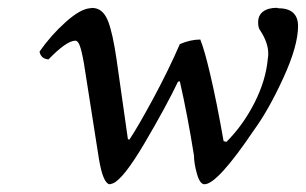

<svg xmlns="http://www.w3.org/2000/svg" viewBox="-20 -459 782 491"><path d="M439.9 -251 435.1 -250Q405.3 -187.5 350.6 -94.5Q295.9 -1.5 269 9.8Q261.7 12.2 259.8 12.2Q243.2 8.8 232.9 -53.2L194.8 -295.9Q189 -329.1 184.1 -342Q179.2 -355 172.9 -355Q150.4 -355 104 -307.1Q84.5 -308.6 81.1 -327.1Q110.4 -369.1 148.2 -402.8Q186 -436.5 210.9 -438Q216.8 -439.5 223.1 -438Q245.1 -434.1 256.6 -404.3Q268.1 -374.5 277.8 -309.1L307.1 -103L311 -102.1Q332 -133.3 371.6 -206.5Q411.1 -279.8 439.9 -346.2Q467.3 -357.9 492.2 -357.9Q502.9 -331.5 517.1 -271Q534.2 -198.7 551.8 -98.1L559.1 -96.2Q601.6 -138.7 630.9 -196.3Q660.2 -253.9 665 -310.1Q666 -314 666 -321.8Q666 -350.1 645 -381.8Q640.1 -388.2 640.1 -401.9Q640.1 -419.9 652.8 -429.4Q665.5 -439 688 -439Q689.9 -439 690.9 -438Q742.2 -438 742.2 -392.1Q742.2 -341.8 704.6 -259.8Q667 -177.7 629.9 -127Q536.1 12.2 502.9 12.2Q491.2 12.2 483.6 -14.6Q476.1 -41.5 476.1 -61Q459.5 -165 439.9 -251Z"/></svg>

Font: Common Serif News
Style: Italic
Weight: 450
Italic angle: -12°
Designer: Philipp H. Poll, Khaled Hosny
Foundry: Stefan Peev, Context Ltd.
Version: Version 1.026